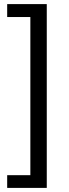

<svg xmlns="http://www.w3.org/2000/svg" viewBox="-20 -755 336 936"><path d="M208 -735V161H15V99H128V-672H15V-735Z"/></svg>

Font: Archivo SemiExpanded
Style: Regular
Weight: 400
Width: 6
Designer: Hector Gatti
Foundry: Omnibus-Type
Version: Version 2.001